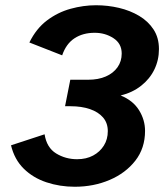

<svg xmlns="http://www.w3.org/2000/svg" viewBox="-20 -700 640 732"><path d="M265 12Q208 12 157 -5Q106 -22 70.5 -57Q35 -92 22 -146L150 -188Q158 -137 194 -115Q230 -93 274 -93Q309 -93 335 -107Q361 -121 376 -145Q391 -169 391 -200Q391 -231 373 -252Q355 -273 323 -284Q291 -295 249 -295H228L248 -396H316Q355 -396 383.5 -408.5Q412 -421 428 -443.5Q444 -466 444 -496Q444 -534 412.5 -554.5Q381 -575 341 -575Q296 -575 264 -554Q232 -533 217 -489L92 -538Q118 -591 159 -622Q200 -653 249 -666.5Q298 -680 346 -680Q391 -680 433.5 -670Q476 -660 510.5 -639.5Q545 -619 565.5 -587.5Q586 -556 586 -513Q586 -471 568.5 -435Q551 -399 518 -373Q485 -347 440 -336Q487 -317 510 -280Q533 -243 533 -201Q533 -135 496 -87.5Q459 -40 398 -14Q337 12 265 12Z"/></svg>

Font: Atkinson Hyperlegible Next
Style: Bold Italic
Weight: 700
Italic angle: -12°
Designer: Elliott Scott, Megan Eiswerth, Linus Boman, Theodore Petrosky, Letters from Sweden
Foundry: Applied Design Works, Letters from Sweden
Version: Version 2.001